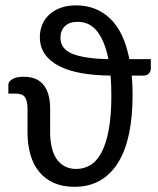

<svg xmlns="http://www.w3.org/2000/svg" viewBox="-20 -702 599 729"><path d="M11.7 0ZM552.7 -442.9Q552.7 -432.1 545.9 -423.6Q539.1 -415 524.4 -415H480Q481.9 -397.5 482.7 -378.7Q483.4 -359.9 483.4 -339.8Q483.4 -259.3 470 -194.8Q456.5 -130.4 429 -85.4Q401.4 -40.5 359.9 -16.6Q318.4 7.3 262.7 7.3Q217.3 7.3 183.8 -7.8Q150.4 -22.9 128.4 -50Q106.4 -77.1 95.5 -115Q84.5 -152.8 84.5 -198.7V-287.6Q84.5 -318.8 75 -332.8Q65.4 -346.7 38.6 -346.7H11.7V-380.9Q11.7 -392.1 26.9 -401.4Q42 -410.6 69.8 -410.6Q91.3 -410.6 109.6 -404.5Q127.9 -398.4 141.6 -384Q155.3 -369.6 162.8 -345.9Q170.4 -322.3 170.4 -287.6V-198.7Q170.4 -168.5 176.3 -143.1Q182.1 -117.7 194.3 -99.4Q206.5 -81.1 225.3 -70.8Q244.1 -60.5 269.5 -60.5Q298.8 -60.5 323.5 -75.4Q348.1 -90.3 365.7 -123.8Q383.3 -157.2 393.1 -210.4Q402.8 -263.7 402.8 -339.8Q402.8 -379.9 399.9 -415Q338.9 -415.5 289.3 -424.3Q239.7 -433.1 204.6 -451.2Q169.4 -469.2 150.4 -496.6Q131.3 -523.9 131.3 -561.5Q131.3 -586.9 140.6 -608.9Q149.9 -630.9 167.5 -647Q185.1 -663.1 210.7 -672.4Q236.3 -681.6 269 -681.6Q345.2 -681.6 397.9 -631.8Q450.7 -582 471.2 -477.5H552.7ZM209.5 -559.1Q209.5 -515.6 256.1 -497.3Q302.7 -479 391.6 -477.5Q378.4 -544.4 349.9 -581.8Q321.3 -619.1 274.9 -619.1Q242.7 -619.1 226.1 -602.3Q209.5 -585.4 209.5 -559.1Z"/></svg>

Font: Carlito
Style: Regular
Weight: 400
Designer: Lukasz Dziedzic
Foundry: tyPoland Lukasz Dziedzic
Version: Version 1.103; Beta1; all basic design good, some composites